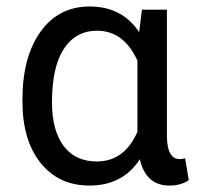

<svg xmlns="http://www.w3.org/2000/svg" viewBox="-20 -558 605 588"><path d="M491.2 -528.3V-139.2Q492.2 -70.8 530.3 -70.8Q539.6 -70.8 546.9 -73.2L558.1 -6.3Q534.7 10.3 498.5 10.3Q426.8 10.3 408.2 -70.3Q356 10.3 253.9 10.3Q160.2 10.3 104.5 -58.8Q48.8 -127.9 48.8 -247.1V-254.4Q48.8 -383.3 104 -460.7Q159.2 -538.1 254.9 -538.1Q354 -538.1 406.2 -459.5L414.6 -528.3ZM139.2 -244.1Q139.2 -158.7 174.8 -111.1Q210.4 -63.5 276.4 -63.5Q360.8 -63.5 400.9 -154.3V-372.1Q359.4 -463.9 277.3 -463.9Q211.9 -463.9 175.5 -408.4Q139.2 -353 139.2 -244.1Z"/></svg>

Font: Roboto
Style: Regular
Weight: 400
Designer: Google
Version: Version 2.134; 2016; ttfautohint (v1.6)